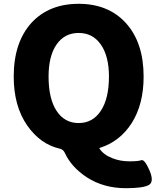

<svg xmlns="http://www.w3.org/2000/svg" viewBox="-20 -778 826 1008"><path d="M641 210Q524 210 436 153Q354 99 320 24Q312 6 292 2Q192 -21 123 -119Q52 -221 52 -376Q52 -556 146 -659Q238 -758 393 -758Q548 -758 640 -658Q734 -555 734 -376Q734 -230 671 -131Q609 -35 505 -2Q500 -1 503 3Q524 35 571 53Q611 69 661 69Q705 69 722 63Q739 57 765 117Q791 178 760 194Q729 210 641 210ZM552 -376Q552 -483 509.5 -544Q467 -605 393 -605Q319 -605 277 -544.5Q235 -484 235 -376Q235 -260 277 -196Q319 -132 393 -132Q467 -132 509.5 -196.5Q552 -261 552 -376Z"/></svg>

Font: Resource Han Rounded KR Heavy
Style: Regular
Weight: 900
Designer: Cyano Hao (round all glyphs); Ryoko NISHIZUKA 西塚涼子 (kana, bopomofo & ideographs); Paul D. Hunt (Latin, Greek & Cyrillic)
Foundry: Cyano Hao
Version: 0.990